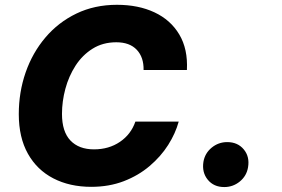

<svg xmlns="http://www.w3.org/2000/svg" viewBox="-20 -757 1156 788"><path d="M354.5 9.8Q266.1 9.8 199 -24.9Q131.8 -59.6 94.5 -126.2Q57.1 -192.9 57.1 -288.6Q57.1 -378.9 85.2 -459.7Q113.3 -540.5 166.3 -603Q219.2 -665.5 293.7 -701.4Q368.2 -737.3 460 -737.3Q547.9 -737.3 614 -706.3Q680.2 -675.3 715.8 -615.5Q751.5 -555.7 747.1 -469.7H569.3Q570.3 -522 541.3 -552.7Q512.2 -583.5 457.5 -583.5Q401.9 -583.5 359.9 -557.1Q317.9 -530.8 290 -487.5Q262.2 -444.3 248.3 -392.6Q234.4 -340.8 234.4 -289.6Q234.4 -216.8 269 -180.4Q303.7 -144 365.7 -144Q426.8 -144 472.2 -174.8Q517.6 -205.6 535.6 -257.8H713.4Q700.2 -209.5 670.2 -162.1Q640.1 -114.7 594.2 -75.7Q548.3 -36.6 488 -13.4Q427.7 9.8 354.5 9.8ZM900.4 10.7Q857.4 10.7 832.8 -19.3Q808.1 -49.3 814.9 -92.8Q820.8 -127.9 848.6 -150.9Q876.5 -173.8 912.6 -173.8Q955.6 -173.8 980.5 -143.8Q1005.4 -113.8 998 -70.3Q992.2 -35.2 964.4 -12.2Q936.5 10.7 900.4 10.7Z"/></svg>

Font: Inter Extra Bold
Style: Italic
Weight: 800
Italic angle: -9.39999°
Designer: Rasmus Andersson
Foundry: rsms
Version: Version 4.000;git-3c8e0fc